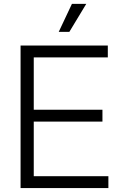

<svg xmlns="http://www.w3.org/2000/svg" viewBox="-20 -960 623 980"><path d="M85 0V-727.5H530.3V-667H152.3V-399.9H502.9V-339.4H152.3V-60.5H533.2V0ZM279.8 -797.4 347.2 -940.4H420.4L334 -797.4Z"/></svg>

Font: Inter 24pt Light
Style: Regular
Weight: 300
Designer: Rasmus Andersson
Foundry: rsms
Version: Version 4.001;git-66647c0bb